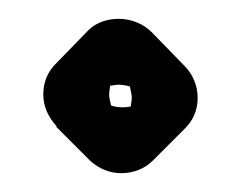

<svg xmlns="http://www.w3.org/2000/svg" viewBox="-20 -169 256 204"><path d="M96 -69C96 -72 97 -76 97 -78C99 -78 103 -79 106 -79C110 -79 116 -78 118 -77C119 -72 120 -69 120 -65C120 -62 119 -58 119 -56C116 -55 112 -55 109 -55C105 -55 100 -56 98 -57C97 -61 96 -65 96 -69ZM26 -69C26 -56 31 -45 40 -35V-34L76 2C85 10 96 15 109 15C122 15 134 10 142 2L177 -33C185 -41 190 -52 190 -65C190 -78 185 -90 176 -99L141 -135C132 -144 119 -149 106 -149C94 -149 82 -145 74 -137L39 -101C31 -93 26 -82 26 -69Z"/></svg>

Font: Dictator
Style: Chalk
Weight: 500
Version: Version MIL.1277